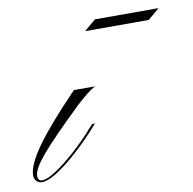

<svg xmlns="http://www.w3.org/2000/svg" viewBox="-120 -476 544 541"><g transform="rotate(-10 152.0 -206.0)"><path d="M-41 7Q-50 7 -56.5 0.5Q-63 -6 -63 -16Q-63 -45 -26.5 -96.5Q10 -148 92 -233H152Q133 -223 96 -189Q14 -110 -19 -71Q-52 -32 -52 -13Q-52 2 -40 2Q-26 2 -0.5 -14.5Q25 -31 56.5 -59Q88 -87 117 -120L126 -130H134L127 -122Q94 -85 61 -55.5Q28 -26 1.5 -9.5Q-25 7 -41 7ZM152 -391 185 -419H367L334 -391Z"/></g></svg>

Font: Ballet 72pt
Style: Regular
Weight: 400
Designer: Maximiliano R. Sproviero
Foundry: Omnibus-Type
Version: Version 1.100; ttfautohint (v1.8.3)